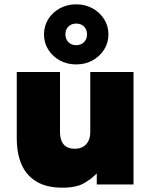

<svg xmlns="http://www.w3.org/2000/svg" viewBox="-20 -853 700 888"><path d="M268.5 15Q196.5 15 149.8 -12.5Q103 -40 80.2 -91.2Q57.5 -142.5 57.5 -214V-520H257.5V-241Q257.5 -205 274.5 -185Q291.5 -165 326.5 -165Q349 -165 365 -174.8Q381 -184.5 389.2 -201.5Q397.5 -218.5 397.5 -241V-520H597.5V0H427.5V-51Q406 -28 370 -6.5Q334 15 268.5 15ZM332.5 -555Q290.5 -555 256.8 -573.5Q223 -592 203.2 -623.5Q183.5 -655 183.5 -694Q183.5 -733 203.2 -764.5Q223 -796 256.8 -814.5Q290.5 -833 332.5 -833Q374 -833 407.8 -814.5Q441.5 -796 461.5 -764.5Q481.5 -733 481.5 -694Q481.5 -655 461.5 -623.5Q441.5 -592 407.8 -573.5Q374 -555 332.5 -555ZM332.5 -644Q355 -644 368.8 -658.2Q382.5 -672.5 382.5 -694Q382.5 -716 368.8 -730Q355 -744 332.5 -744Q310 -744 296.2 -730Q282.5 -716 282.5 -694Q282.5 -672.5 296.2 -658.2Q310 -644 332.5 -644Z"/></svg>

Font: Geologica Black
Style: Regular
Weight: 900
Designer: Sindre Bremnes, Frode Helland
Foundry: Monokrom Skriftforlag AS
Version: Version 1.010;gftools[0.9.28]